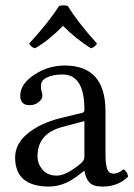

<svg xmlns="http://www.w3.org/2000/svg" viewBox="-20 -682 497 712"><path d="M231 -660.2Q268.1 -600.1 339.8 -520Q330.1 -505.9 316.9 -502.9Q258.8 -540 213.9 -585.9Q157.7 -529.8 109.9 -502.9Q96.7 -505.9 87.9 -520Q164.1 -604 199.2 -660.2Q216.8 -664.1 231 -660.2ZM293 -232.9 213.9 -211.9Q118.7 -188 119.1 -102.1Q119.1 -75.2 137.5 -53Q155.8 -30.8 190.9 -30.8Q225.1 -30.8 278.8 -75.2Q293 -86.4 293 -101.1ZM293 -47.9H291L271 -32.2Q216.8 9.8 162.1 9.8Q36.1 9.8 36.1 -98.1Q36.1 -147.9 81.5 -186Q127 -224.1 201.2 -243.2L287.1 -264.2Q293 -266.1 293 -275.9Q293 -405.8 211.9 -405.8Q178.7 -405.8 155.3 -395.3Q131.8 -384.8 131.8 -363.8Q131.8 -349.6 133.8 -344.2Q136.7 -338.4 137.2 -326.2Q137.2 -314.9 123.5 -303.5Q109.9 -292 89.8 -292Q54.7 -292 55.2 -328.1Q55.2 -370.1 106.7 -404.5Q158.2 -439 220.2 -439Q371.1 -439 371.1 -270V-123Q371.1 -102.1 371.6 -90.1Q372.1 -78.1 375 -64Q377.9 -49.8 384.5 -43.9Q391.1 -38.1 400.9 -38.1Q418.9 -38.1 438 -54.2Q452.1 -46.4 455.1 -26.9Q417 10.3 359.9 9.8Q325.7 9.8 311.8 -5.1Q297.9 -20 293 -47.9Z"/></svg>

Font: Linux Libertine O
Style: Regular
Weight: 400
Designer: Philipp H. Poll
Foundry: Philipp H. Poll
Version: Version 5.3.0